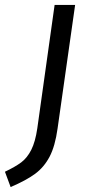

<svg xmlns="http://www.w3.org/2000/svg" viewBox="-87 -546 384 777"><path d="M-67 149Q-25 129 -1 111Q23 93 39.5 60.5Q56 28 64 -27L134 -526H217L146 -26Q136 46 113.5 88.5Q91 131 55 157.5Q19 184 -44 211Z"/></svg>

Font: Fira Sans Book
Style: Italic
Weight: 350
Italic angle: -8°
Designer: bBox Type GmbH & Carrois Corporate GbR & Edenspiekermann AG
Foundry: bBox Type GmbH & Carrois Corporate GbR & Edenspiekermann AG
Version: Version 4.301